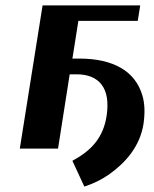

<svg xmlns="http://www.w3.org/2000/svg" viewBox="-20 -548 568 708"><path d="M53 0H194L237 -274H262C345 -274 389 -224 373 -120C367 -80 352 -47 331 -21C310 5 282 26 247 45L291 140C325 129 355 114 381 96C439 55 495 -4 509 -90C515 -131 514 -166 505 -196C479 -285 399 -332 272 -332H247L269 -471H488L497 -528H137Z"/></svg>

Font: Aerodynamic
Style: Obl
Weight: 500
Designer: Google
Version: Version 2.000980; 2014